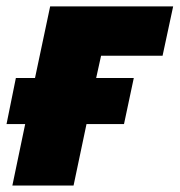

<svg xmlns="http://www.w3.org/2000/svg" viewBox="-27 -573 555 593"><path d="M11.2 0 50.8 -189.9H-6.8L22 -332H81.1L127.9 -553.2H507.8L475.1 -400.9H285.2L270 -332H386.2L356 -189.9H240.2L200.2 0Z"/></svg>

Font: Open Sans ExtraBold
Style: Italic
Weight: 800
Italic angle: -12°
Designer: Monotype Design Team
Foundry: Monotype Imaging Inc.
Version: Version 3.000; ttfautohint (v1.8.4)